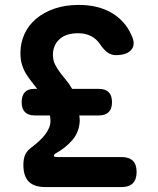

<svg xmlns="http://www.w3.org/2000/svg" viewBox="-20 -760 640 780"><path d="M474 0H165Q119 0 97 -22Q75 -44 75 -90Q75 -116 83 -133Q91 -150 113 -165Q127 -176 140 -188Q153 -200 163 -213Q173 -226 179 -240Q185 -254 185 -268Q185 -274 184.5 -280Q184 -286 183 -291H122Q95 -291 81.5 -304.5Q68 -318 68 -345Q68 -371 80.5 -385Q93 -399 119 -399H131Q119 -415 107 -430Q95 -445 85 -461.5Q75 -478 69 -498.5Q63 -519 63 -544Q63 -586 79.5 -622Q96 -658 127 -684Q158 -710 201.5 -725Q245 -740 300 -740Q379 -740 434 -707.5Q489 -675 514 -617Q532 -581 514 -558.5Q496 -536 450 -536Q433 -536 418 -546Q403 -556 385 -582Q372 -602 349.5 -613.5Q327 -625 297 -625Q248 -625 221.5 -600.5Q195 -576 195 -537Q195 -516 203 -499.5Q211 -483 222.5 -467.5Q234 -452 247.5 -436Q261 -420 273 -399H381Q408 -399 421.5 -385.5Q435 -372 435 -345Q435 -318 421.5 -304.5Q408 -291 381 -291H302Q303 -286 303.5 -280.5Q304 -275 304 -270Q302 -223 273.5 -190.5Q245 -158 208 -138Q201 -135 199 -128V-126Q201 -122 212 -122H474Q504 -122 519.5 -107Q535 -92 535 -61.5Q535 -31 519.5 -15.5Q504 0 474 0Z"/></svg>

Font: Maple Mono NL
Style: Bold
Weight: 700
Monospace: yes
Designer: subframe7536
Version: Version 7.000